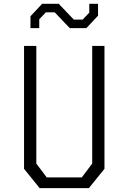

<svg xmlns="http://www.w3.org/2000/svg" viewBox="-20 -966 660 986"><path d="M103.5 -99V-730H166.5V-126L220 -55H400L453.5 -126V-730H516.5V-99L436.5 0H183.5ZM359 -865.5H404.5L438.5 -901V-946.5H483.5V-885.5L423.5 -821.5H338.5L261 -902.5H215.5L181.5 -867V-821.5H136.5V-882.5L196.5 -946.5H281.5Z"/></svg>

Font: Monaspace Krypton Var ExLight
Style: Regular
Weight: 200
Designer: Riley Cran and the Lettermatic Team
Version: Version 1.200 (Monaspace Krypton Var)